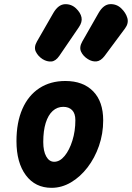

<svg xmlns="http://www.w3.org/2000/svg" viewBox="-20 -895 633 921"><path d="M227.5 6Q149 6 104 -54.5Q59 -115 59 -218Q59 -308 87.5 -372.8Q116 -437.5 168.8 -472Q221.5 -506.5 293.5 -506.5Q378.5 -506.5 426.8 -457.2Q475 -408 475 -317.5Q475 -253.5 454.8 -195.2Q434.5 -137 399.8 -91.8Q365 -46.5 320.5 -20.2Q276 6 227.5 6ZM240 -119Q267 -119 290 -147Q313 -175 327.2 -220.5Q341.5 -266 341.5 -318.5Q341.5 -351 325.8 -366.8Q310 -382.5 283.5 -382.5Q254.5 -382.5 232.8 -362.8Q211 -343 199.2 -305.2Q187.5 -267.5 187.5 -214Q187.5 -170 201.8 -144.5Q216 -119 240 -119ZM401.5 -611.5Q379 -625.5 369 -646.8Q359 -668 374.5 -695.5L453 -833Q476.5 -873.5 507.8 -875Q539 -876.5 561.5 -855Q583.5 -834 590.8 -808.8Q598 -783.5 580 -759L482 -627Q463.5 -602.5 442.8 -600.5Q422 -598.5 401.5 -611.5ZM184 -611.5Q162.5 -625.5 152 -646.8Q141.5 -668 157 -695.5L236 -833Q259.5 -873 290.5 -874.8Q321.5 -876.5 344.5 -855Q366.5 -834 371 -811.5Q375.5 -789 358 -764L264.5 -627Q247 -601.5 226 -600Q205 -598.5 184 -611.5Z"/></svg>

Font: Edu AU VIC WA NT Pre
Style: Bold
Weight: 700
Designer: Tina and Corey Anderson, Eben Sorkin, Mirko Velimirovic
Foundry: Google for Education
Version: Version 1.001